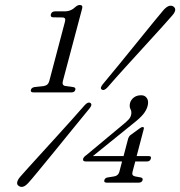

<svg xmlns="http://www.w3.org/2000/svg" viewBox="-20 -733 723 770"><path d="M194 -663.5Q181 -663.5 184 -676Q187.5 -687.5 201.5 -687.5H240Q265 -687.5 283.5 -706Q292 -713 300 -713Q313 -713 309.5 -699L232 -407.5Q227.5 -390.5 242.5 -388L275 -383.5Q284.5 -381.5 282 -372.5Q279 -362.5 267 -362.5H114Q101 -362.5 104 -373Q106.5 -382 119.5 -384L155.5 -388Q173 -390.5 177.5 -407.5L240.5 -646Q245.5 -663 230 -663ZM493.5 -175.5Q496.5 -186 503.5 -191.5L540 -218Q547 -223.5 552 -223.5Q559 -223.5 556.5 -215.5L528 -107H576.5Q588 -107 585 -97Q582 -85.5 569.5 -85.5H522.5L511.5 -44Q507 -28.5 522 -25.5L544 -21.5Q554 -19.5 552 -10.5Q548.5 -0.5 536.5 -0.5H408Q395.5 -0.5 398.5 -10.5Q401 -20 412.5 -21.5L437.5 -25.5Q454 -28 458.5 -43.5L469.5 -85.5H324Q310.5 -85.5 313.5 -97Q316 -104 327 -111.5L476.5 -236Q488 -245.5 495.5 -253.5Q503 -261.5 505.5 -271Q509 -285 503.5 -295Q498 -305 501.5 -320Q505.5 -333.5 517 -342.2Q528.5 -351 546.5 -351Q561.5 -351 569.2 -339.2Q577 -327.5 572 -308Q567.5 -291 554.5 -275Q541.5 -259 514.5 -238L352.5 -107H475.5ZM411 -382.5Q397 -367.5 388 -374Q379.5 -379.5 392.5 -395.5Q423.5 -432.5 461 -478.5Q498.5 -524.5 534.5 -569Q570.5 -613.5 598 -647.2Q625.5 -681 636.5 -693.5Q659 -718 676 -706.5Q692 -694.5 670 -670Q660 -658 630.5 -625.5Q601 -593 562 -550.2Q523 -507.5 482.8 -463.2Q442.5 -419 411 -382.5ZM319.5 -311Q333 -326 342.5 -320Q352 -313.5 338.5 -297.5Q309.5 -262.5 272.5 -216.8Q235.5 -171 198.8 -126.2Q162 -81.5 134 -47.2Q106 -13 94.5 -0.5Q72 25 55 12.5Q47 7.5 49 -2.5Q51 -12.5 61 -24Q69.5 -34 90.8 -57.5Q112 -81 141 -112.8Q170 -144.5 202.2 -180Q234.5 -215.5 265 -249.5Q295.5 -283.5 319.5 -311Z"/></svg>

Font: Fraunces 72pt S050 Light
Style: Italic
Weight: 300
Italic angle: -16°
Version: Version 1.000; ttfautohint (v1.8.3)